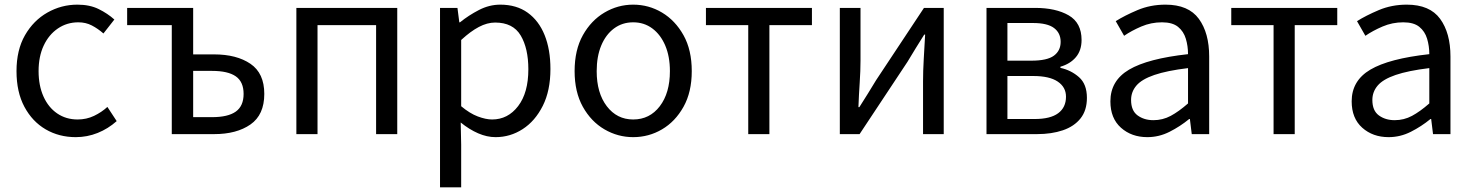

<svg xmlns="http://www.w3.org/2000/svg" viewBox="-20 -577 6341 826"><path d="M306 13Q234 13 176.5 -20.5Q119 -54 85 -117.5Q51 -181 51 -271Q51 -362 87.5 -425.5Q124 -489 184 -523Q244 -557 313 -557Q366 -557 404.5 -538Q443 -519 472 -493L425 -433Q401 -454 375 -467.5Q349 -481 317 -481Q268 -481 229 -454.5Q190 -428 168 -381Q146 -334 146 -271Q146 -209 167 -162Q188 -115 226 -89Q264 -63 314 -63Q352 -63 384.5 -78.5Q417 -94 442 -117L482 -56Q445 -23 400 -5Q355 13 306 13Z M719 0V-469H527V-543H811V-343H901Q998 -343 1057.5 -302.5Q1117 -262 1117 -173Q1117 -83 1057.5 -41.5Q998 0 901 0ZM811 -73H892Q961 -73 994.5 -97Q1028 -121 1028 -173Q1028 -225 994.5 -248.5Q961 -272 892 -272H811Z M1255 0V-543H1689V0H1598V-469H1346V0Z M1873 229V-543H1948L1956 -481H1959Q1996 -511 2040.5 -534Q2085 -557 2132 -557Q2202 -557 2250 -522.5Q2298 -488 2323 -426Q2348 -364 2348 -280Q2348 -187 2315 -121.5Q2282 -56 2228.5 -21.5Q2175 13 2112 13Q2075 13 2037 -3.5Q1999 -20 1962 -50L1964 45V229ZM2097 -63Q2165 -63 2209 -120.5Q2253 -178 2253 -279Q2253 -369 2220 -424.5Q2187 -480 2110 -480Q2076 -480 2040 -461Q2004 -442 1964 -405V-120Q2001 -89 2035.5 -76Q2070 -63 2097 -63Z M2704 13Q2638 13 2580.5 -20.5Q2523 -54 2487.5 -117.5Q2452 -181 2452 -271Q2452 -362 2487.5 -425.5Q2523 -489 2580.5 -523Q2638 -557 2704 -557Q2771 -557 2828 -523Q2885 -489 2920.5 -425.5Q2956 -362 2956 -271Q2956 -181 2920.5 -117.5Q2885 -54 2828 -20.5Q2771 13 2704 13ZM2704 -63Q2775 -63 2818.5 -120Q2862 -177 2862 -271Q2862 -334 2842 -381Q2822 -428 2786.5 -454.5Q2751 -481 2704 -481Q2657 -481 2621.5 -454.5Q2586 -428 2566.5 -381Q2547 -334 2547 -271Q2547 -177 2590.5 -120Q2634 -63 2704 -63Z M3199 0V-469H3017V-543H3473V-469H3290V0Z M3593 0V-543H3682V-316Q3682 -273 3678.5 -221Q3675 -169 3673 -116H3677Q3693 -141 3713.5 -174Q3734 -207 3749 -232L3955 -543H4040V0H3951V-227Q3951 -270 3954 -322.5Q3957 -375 3960 -428H3956Q3940 -403 3919.5 -369.5Q3899 -336 3884 -311L3678 0Z M4224 0V-543H4433Q4522 -543 4577.5 -511Q4633 -479 4633 -405Q4633 -360 4608.5 -331Q4584 -302 4542 -290V-285Q4588 -275 4622 -245Q4656 -215 4656 -156Q4656 -102 4628.5 -67.5Q4601 -33 4552.5 -16.5Q4504 0 4441 0ZM4314 -316H4417Q4485 -316 4514 -337.5Q4543 -359 4543 -397Q4543 -435 4514.5 -456.5Q4486 -478 4424 -478H4314ZM4314 -65H4431Q4499 -65 4532.5 -90Q4566 -115 4566 -161Q4566 -202 4530.5 -226Q4495 -250 4425 -250H4314Z M4916 13Q4848 13 4802.5 -27.5Q4757 -68 4757 -141Q4757 -230 4837.5 -277.5Q4918 -325 5091 -344Q5091 -379 5081.5 -410.5Q5072 -442 5048 -461.5Q5024 -481 4979 -481Q4932 -481 4890 -463Q4848 -445 4816 -423L4780 -486Q4818 -510 4873.5 -533.5Q4929 -557 4994 -557Q5093 -557 5137.5 -496Q5182 -435 5182 -334V0H5107L5099 -65H5096Q5057 -33 5011.5 -10Q4966 13 4916 13ZM4942 -60Q4982 -60 5016.5 -78.5Q5051 -97 5091 -132V-284Q5000 -273 4946 -254.5Q4892 -236 4869 -209Q4846 -182 4846 -147Q4846 -101 4874 -80.5Q4902 -60 4942 -60Z M5459 0V-469H5277V-543H5733V-469H5550V0Z M5954 13Q5886 13 5840.5 -27.5Q5795 -68 5795 -141Q5795 -230 5875.5 -277.5Q5956 -325 6129 -344Q6129 -379 6119.5 -410.5Q6110 -442 6086 -461.5Q6062 -481 6017 -481Q5970 -481 5928 -463Q5886 -445 5854 -423L5818 -486Q5856 -510 5911.5 -533.5Q5967 -557 6032 -557Q6131 -557 6175.5 -496Q6220 -435 6220 -334V0H6145L6137 -65H6134Q6095 -33 6049.5 -10Q6004 13 5954 13ZM5980 -60Q6020 -60 6054.5 -78.5Q6089 -97 6129 -132V-284Q6038 -273 5984 -254.5Q5930 -236 5907 -209Q5884 -182 5884 -147Q5884 -101 5912 -80.5Q5940 -60 5980 -60Z"/></svg>

Font: Chiron Sans HK TT
Style: Regular
Weight: 400
Designer: Ryoko NISHIZUKA 西塚涼子 (kana, bopomofo & ideographs); Paul D. Hunt (Latin, Greek & Cyrillic); Sandoll Communications 산돌커뮤니
Foundry: Adobe
Version: Version 2.022;hotconv 1.0.109;makeotfexe 2.5.65596